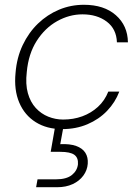

<svg xmlns="http://www.w3.org/2000/svg" viewBox="-20 -528 583 803"><path d="M240 12Q176 12 129.5 -17Q83 -46 60.5 -99Q38 -152 45 -223Q50 -287 75 -339.5Q100 -392 139 -429.5Q178 -467 227 -487.5Q276 -508 331 -508Q415 -508 464.5 -464.5Q514 -421 515 -351H469Q467 -407 426.5 -437.5Q386 -468 325 -468Q270 -468 219 -439.5Q168 -411 133.5 -357Q99 -303 92 -227Q86 -176 96.5 -138.5Q107 -101 129.5 -76.5Q152 -52 182 -40Q212 -28 244 -28Q287 -28 324 -41.5Q361 -55 389.5 -81Q418 -107 433 -145H479Q462 -100 428 -64.5Q394 -29 346 -8.5Q298 12 240 12ZM131 255 137 222H214Q258 222 280.5 204Q303 186 306 159Q308 132 291 119.5Q274 107 232 107H192L212 -7H247L232 75Q272 73 298.5 82.5Q325 92 337 111Q349 130 347 157Q345 184 328.5 206.5Q312 229 284 242Q256 255 219 255Z"/></svg>

Font: DM Sans 24pt ExtraLight
Style: Italic
Weight: 250
Italic angle: -10°
Designer: Colophon Foundry, Jonny Pinhorn
Foundry: Colophon Foundry
Version: Version 4.004;gftools[0.9.30]